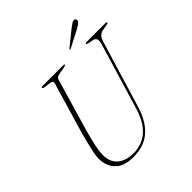

<svg xmlns="http://www.w3.org/2000/svg" viewBox="-225 -1017 1192 1192"><g transform="rotate(-45 371.5 -420.5)"><path d="M493 -190 624 -625.5Q631 -650.5 625.8 -663.8Q620.5 -677 599.5 -680.5L571 -685.5Q556.5 -689 556.5 -693.5Q556.5 -700 569 -700H734Q743 -700 743 -695Q743 -692 740.8 -690.2Q738.5 -688.5 729 -686.5L693 -680Q673.5 -676.5 661.2 -664.8Q649 -653 640.5 -624L509.5 -191.5Q479 -90.5 420.8 -39.5Q362.5 11.5 267 11.5Q185 11.5 145.8 -30.5Q106.5 -72.5 107.5 -137.5Q108 -154.5 114 -185.5Q120 -216.5 129 -252.8Q138 -289 147 -322L246 -657Q252 -676 230.5 -679L183.5 -686Q170 -688 170 -694Q170 -700 184.5 -700H363.5Q372.5 -700 372.5 -695.5Q372.5 -690.5 356 -687.5L304.5 -677.5Q294.5 -676 288 -671.5Q281.5 -667 278.5 -655.5L180 -320Q161.5 -253.5 152.2 -209.5Q143 -165.5 142 -136.5Q141 -71.5 180 -38Q219 -4.5 286 -4.5Q358 -4.5 411 -49.5Q464 -94.5 493 -190ZM559.5 -824Q577.5 -838 589.8 -845.8Q602 -853.5 612 -851Q620 -849 621.8 -842.2Q623.5 -835.5 619.5 -828.5Q615 -819.5 604 -812.2Q593 -805 578.5 -797L468 -740Q462.5 -736.5 460.5 -740Q458.5 -743 465 -747.5Z"/></g></svg>

Font: Fraunces 72pt Thin
Style: Italic
Weight: 100
Italic angle: -16°
Version: Version 1.000;[b76b70a41]